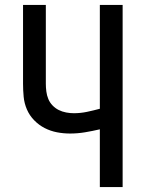

<svg xmlns="http://www.w3.org/2000/svg" viewBox="-20 -755 588 775"><path d="M383 0V-233Q353 -226 323 -221Q293 -216 263 -216Q236 -216 210 -221Q184 -226 160.5 -238Q137 -250 118 -269.5Q99 -289 88.5 -313.5Q78 -338 75.5 -364.5Q73 -391 73 -417V-735H165V-417Q165 -402 167 -386Q169 -370 175 -355.5Q181 -341 192 -329.5Q203 -318 217 -311Q231 -304 247 -301Q263 -298 278 -298Q305 -298 331 -303.5Q357 -309 383 -316V-735H475V0Z"/></svg>

Font: Iosevka Semi-Condensed Medium
Style: Regular
Weight: 500
Monospace: yes
Designer: Belleve Invis
Foundry: Belleve Invis
Version: Version 27.3.5